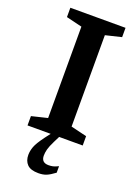

<svg xmlns="http://www.w3.org/2000/svg" viewBox="-173 -779 784 1084"><g transform="rotate(20 219.0 -237.0)"><path d="M225.5 36Q208.5 70 203.2 90.5Q198 111 198 128.5Q198 170.5 241 170.5Q255.5 170.5 267.8 167.8Q280 165 299.5 155.5V194.5Q270 216.5 250 224.5Q230 232.5 202.5 232.5Q155.5 232.5 135 211.2Q114.5 190 114.5 154.5Q114.5 130.5 124 104.8Q133.5 79 167.5 33L192.5 0H53.5V-56L148.5 -79V-628L53.5 -651V-707H385V-651L289.5 -628V-79L385 -56V0H243.5Z"/></g></svg>

Font: Newsreader Caption Medium
Style: Regular
Weight: 500
Designer: Hugues Gentile
Foundry: Production Type
Version: Version 1.001